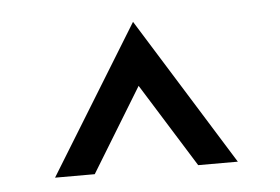

<svg xmlns="http://www.w3.org/2000/svg" viewBox="-33 -739 543 372"><g transform="rotate(-5 238.0 -553.0)"><path d="M416 -409.7H338.9L237.3 -572.8L137.7 -409.7H60.5L237.3 -697.3Z"/></g></svg>

Font: Acari Sans
Style: Regular
Weight: 400
Designer: Alfredo Marco Pradil and Stefan Peev
Foundry: Hanken Design Co.
Version: Version 1.045;February 4, 2021;FontCreator 13.0.0.2655 64-bi